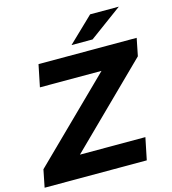

<svg xmlns="http://www.w3.org/2000/svg" viewBox="-146 -1006 996 1111"><g transform="rotate(-15 352.5 -450.5)"><path d="M-17 0 4 -105 476 -568H107L134 -700H722L701 -595L230 -132H622L595 0ZM347 -757 497 -901H669L473 -757Z"/></g></svg>

Font: Montserrat
Style: Bold Italic
Weight: 700
Italic angle: -11.3°
Designer: Julieta Ulanovsky
Foundry: Julieta Ulanovsky
Version: Version 9.000; ttfautohint (v1.8.4.7-5d5b)